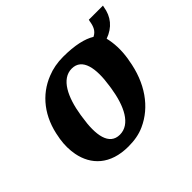

<svg xmlns="http://www.w3.org/2000/svg" viewBox="-135 -763 959 959"><g transform="rotate(-45 344.0 -284.0)"><path d="M65 -259C59 -220 60 -186 66 -153C84 -59 152 10 280 10C321 10 359 4 394 -12C492 -56 564 -154 586 -292L588 -302C597 -359 594 -406 584 -448C643 -469 677 -511 686 -570L688 -578H588L586 -570C581 -537 571 -514 544 -501C507 -524 449 -538 366 -538C326 -538 288 -531 254 -517C157 -479 87 -393 67 -269ZM221 -257 223 -271C240 -379 282 -466 355 -466C429 -466 444 -381 427 -271L425 -257C408 -147 366 -62 292 -62C217 -62 203 -146 221 -257Z"/></g></svg>

Font: Aerodynamic
Style: BdObl
Weight: 500
Designer: Google
Version: Version 2.000980; 2014